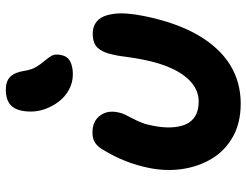

<svg xmlns="http://www.w3.org/2000/svg" viewBox="-116 -742 867 676"><g transform="rotate(-90 318.0 -403.5)"><path d="M292 10Q224 10 175 -17.5Q126 -45 98 -91.5Q70 -138 61.5 -195Q53 -252 65 -312Q74 -356 89.5 -395.5Q105 -435 130 -476Q139 -492 153 -502Q167 -512 190 -512Q229 -512 249 -486Q269 -460 261 -422Q259 -410 253 -397.5Q247 -385 239.5 -371Q232 -357 225 -339.5Q218 -322 214 -300Q207 -266 208 -236Q209 -206 218.5 -184Q228 -162 248 -150Q268 -138 299 -138Q334 -138 363 -161Q392 -184 413.5 -228.5Q435 -273 447 -336Q452 -362 454.5 -380Q457 -398 459 -412.5Q461 -427 465 -443Q472 -476 488 -493.5Q504 -511 538 -511Q567 -511 585 -493Q603 -475 608 -435Q613 -395 600 -330Q577 -217 533.5 -141.5Q490 -66 429 -28Q368 10 292 10ZM395 -581Q366 -581 341 -594.5Q316 -608 298.5 -631Q281 -654 271.5 -682Q262 -710 264 -739Q266 -779 284.5 -798Q303 -817 341 -817Q371 -817 386.5 -801Q402 -785 407 -752Q411 -726 421.5 -709Q432 -692 443 -679.5Q454 -667 460.5 -655Q467 -643 463 -624Q459 -600 440.5 -590.5Q422 -581 395 -581Z"/></g></svg>

Font: Shantell Sans Light
Style: Bold Italic
Weight: 700
Italic angle: -11°
Version: Version 1.011;[c5ecc13dd]